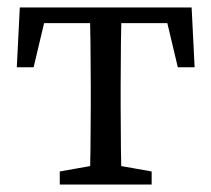

<svg xmlns="http://www.w3.org/2000/svg" viewBox="-20 -494 566 514"><path d="M25 -314H70L108 -474L58 -432H468L418 -474L456 -314H501L493 -474H33L25 -314ZM140 0H386V-35L273 -55H253L140 -35V0ZM220 0H306C304 -45 303 -146 303 -210V-264C303 -328 304 -429 306 -474H220C222 -429 223 -328 223 -264V-210C223 -146 222 -45 220 0Z"/></svg>

Font: Source Serif Variable
Style: Regular
Weight: 389
Designer: Frank Grießhammer
Foundry: Adobe Systems Incorporated
Version: Version 3.001;hotconv 1.0.111;makeotfexe 2.5.65597